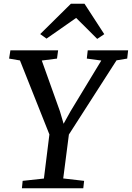

<svg xmlns="http://www.w3.org/2000/svg" viewBox="-20 -1014 710 1034"><path d="M98 0 102 -40 216.5 -52.5 246 -290 87.5 -688.5 29 -698.5 36 -743H293L287 -698.5L205 -688L302.5 -415.5L322.5 -347.5L360 -415L525.5 -688L447.5 -698.5L452.5 -743H670L665 -698.5L607.5 -689L351 -289.5L320.5 -53L433 -40L428.5 0ZM196.5 -830.5 362 -994H435L541.5 -830L503.5 -804.5Q475.5 -832.5 447 -861Q418.5 -889.5 390 -917.5Q350.5 -889.5 310.5 -861.8Q270.5 -834 230.5 -806Z"/></svg>

Font: Merriweather
Style: Italic
Weight: 400
Italic angle: -7.8°
Designer: Eben Sorkin
Foundry: Eben Sorkin
Version: Version 2.100